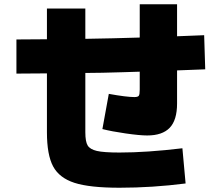

<svg xmlns="http://www.w3.org/2000/svg" viewBox="-20 -820 1040 900"><path d="M57 -475V-635Q80 -635 128 -635.5Q176 -636 200 -636V-780H380V-638Q508 -640 635 -644V-800H810V-650Q831 -651 873.5 -652.5Q916 -654 937 -655L942 -495Q920 -494 876 -492.5Q832 -491 810 -490V-335Q810 -257 775.5 -221Q741 -185 670 -185Q635 -185 569 -194.5Q503 -204 460 -215L490 -380Q573 -365 610 -365Q626 -365 630.5 -371Q635 -377 635 -400V-484Q607 -483 555 -481.5Q503 -480 460.5 -479Q418 -478 380 -478V-200Q380 -156 391 -138Q402 -120 434 -112.5Q466 -105 540 -105Q668 -105 835 -125L850 40Q694 60 540 60Q400 60 329 37Q258 14 229 -40Q200 -94 200 -200V-476Q176 -476 128 -475.5Q80 -475 57 -475Z"/></svg>

Font: M PLUS 1p Black
Style: Regular
Weight: 900
Version: Version 1.061